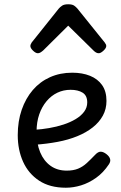

<svg xmlns="http://www.w3.org/2000/svg" viewBox="-20 -859 566 898"><path d="M288 19Q213 19 163 -14Q113 -47 88 -102.5Q63 -158 63 -227Q63 -292 81.5 -345.5Q100 -399 133.5 -438Q167 -477 214 -498Q261 -519 318 -519Q365 -519 401 -504.5Q437 -490 457.5 -461Q478 -432 478 -387Q478 -349 461 -318Q444 -287 413.5 -263Q383 -239 341.5 -222Q300 -205 249.5 -195.5Q199 -186 143 -182L142 -252Q175 -254 210 -260Q245 -266 277 -276.5Q309 -287 334 -302Q359 -317 373.5 -336.5Q388 -356 388 -380Q388 -412 366.5 -425.5Q345 -439 310 -439Q277 -439 248.5 -425.5Q220 -412 198 -386Q176 -360 163.5 -324Q151 -288 151 -243Q151 -187 168 -146.5Q185 -106 216.5 -83.5Q248 -61 292 -61Q323 -61 345 -70Q367 -79 385.5 -96Q404 -113 425 -135Q439 -150 451.5 -149.5Q464 -149 478 -138Q492 -127 495 -115Q498 -103 489 -90Q463 -51 429 -27Q395 -3 359 8Q323 19 288 19ZM157 -610Q147 -610 134.5 -622Q122 -634 122 -644Q122 -647 123 -650Q124 -653 128 -660L255 -819Q261 -826 270.5 -832.5Q280 -839 299 -839Q318 -839 327 -832.5Q336 -826 342 -819L470 -660Q475 -653 476 -650Q477 -647 477 -644Q477 -634 464 -622Q451 -610 442 -610Q435 -610 429 -613.5Q423 -617 417 -623L299 -739L182 -623Q175 -617 169 -613.5Q163 -610 157 -610Z"/></svg>

Font: Playwrite GB J
Style: Regular
Weight: 400
Designer: Veronika Burian, José Scaglione
Foundry: TypeTogether
Version: Version 1.002